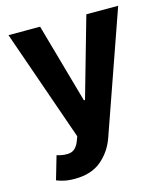

<svg xmlns="http://www.w3.org/2000/svg" viewBox="-113 -632 811 933"><g transform="rotate(-15 293.0 -166.0)"><path d="M148.4 212.4Q116.1 212.4 93.2 206.9Q70.3 201.3 57.5 195.7L91.6 78.5Q131.7 90.6 159.3 84.9Q186.8 79.2 202.8 41.9L212.7 15.6L17 -545.5H176.1L289.1 -144.9H294.7L408.7 -545.5H568.9L355.8 62.5Q332.7 127.8 282.1 170.1Q231.5 212.4 148.4 212.4Z"/></g></svg>

Font: Inter UI
Style: Bold
Weight: 700
Designer: Rasmus Andersson
Foundry: rsms
Version: 3.2;8d6f07862